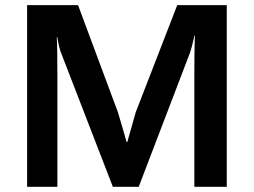

<svg xmlns="http://www.w3.org/2000/svg" viewBox="-20 -720 978 740"><path d="M84.5 -700.2H280.8L434.6 -287.1L444.8 -252.4Q448.2 -240.2 455.8 -215.1Q463.4 -189.9 467.8 -172.9H470.7L503.4 -288.1L663.1 -700.2H854V0H729V-421.4Q729 -527.3 731 -582.5H729Q721.2 -542.5 710.9 -513.2L514.6 0H415L217.3 -511.2Q208.5 -530.3 200.7 -576.7H198.7Q201.2 -548.8 201.2 -417.5V0H84.5Z"/></svg>

Font: Selawik Semibold
Style: Regular
Weight: 600
Designer: Aaron Bell
Foundry: Microsoft Corporation
Version: Version 1.01